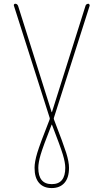

<svg xmlns="http://www.w3.org/2000/svg" viewBox="-20 -750 540 1001"><path d="M249 -99.6Q204.1 14.6 191.9 56.2Q179.7 97.7 179.7 125Q179.7 210 250 210Q320.3 210 320.3 125Q320.3 97.7 307.6 55.7Q294.9 13.7 251 -99.6Q251 -100.6 250 -100.6Q249 -100.6 249 -99.6ZM239.3 -134.8 52.7 -719.7Q50.8 -723.6 53.2 -727.1Q55.7 -730.5 59.6 -730.5Q69.3 -730.5 74.2 -719.7L249 -166Q249 -165 250 -165Q251 -165 251 -166L425.8 -719.7Q428.7 -729.5 440.4 -730.5Q443.4 -730.5 445.8 -727.1Q448.2 -723.6 447.3 -719.7L260.7 -134.8Q259.8 -131.8 261.7 -126Q310.5 0 325.2 46.9Q339.8 93.8 339.8 125Q339.8 176.8 315.9 203.6Q292 230.5 249.5 230.5Q207 230.5 183.6 203.6Q160.2 176.8 160.2 125Q160.2 93.8 174.3 46.9Q188.5 0 238.3 -126Q240.2 -131.8 239.3 -134.8Z"/></svg>

Font: Rounded-X Mgen+ 1m thin
Style: Regular
Weight: 100
Designer: [Source Han Sans]
Ryoko NISHIZUKA  (kana & ideographs); Paul D. Hunt (Latin, Greek & Cyrillic); Wenlong ZHANG  (bopomofo
Version: Version 1.059.20150602